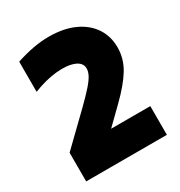

<svg xmlns="http://www.w3.org/2000/svg" viewBox="-164 -806 864 921"><g transform="rotate(-30 268.0 -345.5)"><path d="M47 0Q47 -39 47 -79.5Q47 -120 47 -159Q87 -197 127 -236.5Q167 -276 207 -314Q253 -359 277 -386.5Q301 -414 310.5 -433Q320 -452 320 -468Q320 -501 282 -515.5Q244 -530 184 -524Q124 -518 56 -491Q56 -532 56 -574.5Q56 -617 56 -658Q156 -691 237.5 -691Q319 -691 377.5 -664.5Q436 -638 467.5 -591Q499 -544 499 -482Q499 -420 466 -365.5Q433 -311 365 -245Q343 -224 321 -202Q299 -180 277 -159Q331 -159 385.5 -159Q440 -159 494 -159Q494 -120 494 -79.5Q494 -39 494 0Q383 0 270.5 0Q158 0 47 0Z"/></g></svg>

Font: Tilt Warp
Style: Regular
Weight: 400
Designer: Andy Clymer
Foundry: Andy Clymer
Version: Version 1.000